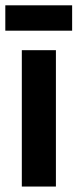

<svg xmlns="http://www.w3.org/2000/svg" viewBox="-20 -684 286 704"><path d="M60 -500H185V0H60ZM-0.5 -664.5H244.5V-571.5H-0.5Z"/></svg>

Font: Urbanist
Style: Bold
Weight: 700
Designer: Corey Hu
Foundry: Corey Hu
Version: Version 1.330; ttfautohint (v1.8.4.7-5d5b)